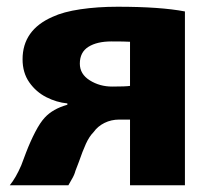

<svg xmlns="http://www.w3.org/2000/svg" viewBox="-20 -522 633 570"><path d="M529 28H366V-167H334Q310 -167 290 -157Q270 -147 258 -130Q245 -117 235 -95Q225 -73 214 -41Q212 -37 204 -15Q201 -3 193.5 9.5Q186 22 183 28H9Q27 6 43 -31Q45 -37 57.5 -69.5Q70 -102 84.5 -130Q99 -158 113 -173Q137 -199 180 -211V-215Q148 -218 117.5 -233.5Q87 -249 67 -277.5Q47 -306 47 -346Q47 -433 136 -472Q168 -487 219 -494.5Q270 -502 329 -502Q456 -502 529 -488ZM366 -398Q351 -399 311 -399Q268 -399 242.5 -383Q217 -367 217 -333Q217 -302 246.5 -283.5Q276 -265 313 -265Q353 -265 366 -267Z"/></svg>

Font: BM Euljiro oraeorae
Style: Regular
Weight: 400
Designer: Bongjin Kim; Bomjun Kim; Myungsoo Han; Hyesun Chae; Mikyoung Jeong; Wujin Sim; Minjae Kang; Suwha Jang;
Foundry: Sandoll Inc.
Version: Version 1.000;hotconv 1.0.109;makeexe 2.5.65596